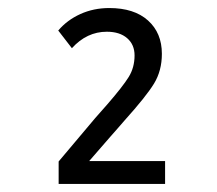

<svg xmlns="http://www.w3.org/2000/svg" viewBox="-20 -873 540 478"><path d="M126 -471 217 -579 247 -613Q286 -658 300.5 -681.5Q315 -705 315 -735Q315 -762 296.5 -778Q278 -794 246 -794Q196 -794 159 -753L125 -797Q147 -823 180 -838Q213 -853 252 -853Q314 -853 348.5 -822Q383 -791 383 -739Q383 -697 363.5 -665Q344 -633 290 -573Q282 -564 273.5 -554Q265 -544 255 -533L202 -472H391V-415H126Z"/></svg>

Font: Noto Sans Mono UI Cond
Style: Regular
Weight: 400
Width: 3
Monospace: yes
Designer: Monotype Design team
Foundry: Monotype Imaging Inc.
Version: Version 1.000